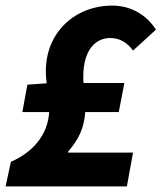

<svg xmlns="http://www.w3.org/2000/svg" viewBox="-23 -667 578 687"><path d="M-3 0H431L453 -121H221V-125C259 -168 278 -210 282 -266H402L422 -370H276C275 -378 275 -385 275 -392C275 -489 319 -531 372 -531C405 -531 432 -515 453 -486L535 -561C501 -614 445 -647 379 -647C247 -647 141 -553 141 -412C141 -399 142 -384 144 -369L75 -364L57 -266H153C148 -185 96 -123 16 -88Z"/></svg>

Font: Source Sans Pro
Style: Bold Italic
Weight: 700
Italic angle: -11°
Designer: Paul D. Hunt
Foundry: Adobe Systems Incorporated
Version: Version 3.006;hotconv 1.0.111;makeotfexe 2.5.65597